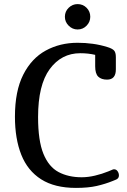

<svg xmlns="http://www.w3.org/2000/svg" viewBox="-20 -918 621 938"><path d="M503 -529Q475 -529 460 -543.5Q445 -558 445 -594V-650Q428 -654 410 -656Q392 -658 372 -658Q280 -658 223 -580.5Q166 -503 166 -346Q166 -231 192 -167Q218 -103 266 -77.5Q314 -52 379 -52Q410 -52 444 -60Q478 -68 510 -81L529 -89Q531 -90 533 -90.5Q535 -91 537 -91Q548 -91 554.5 -81.5Q561 -72 561 -61Q561 -47 548 -41L531 -34Q494 -19 452.5 -9.5Q411 0 351 0Q247 0 181 -42Q115 -84 84 -162Q53 -240 53 -348Q53 -473 93.5 -553Q134 -633 203.5 -671Q273 -709 359 -709Q397 -709 433.5 -704Q470 -699 505 -688Q528 -681 537 -671.5Q546 -662 546 -639V-579Q546 -529 503 -529ZM297 -836Q297 -862 315.5 -880Q334 -898 359 -898Q385 -898 403 -880Q421 -862 421 -836Q421 -811 403 -792.5Q385 -774 359 -774Q334 -774 315.5 -792.5Q297 -811 297 -836Z"/></svg>

Font: Marmelad
Style: Regular
Weight: 400
Designer: Manvel Shmavonyan
Foundry: Cyreal
Version: Version 1.110; ttfautohint (v1.8.4.7-5d5b)